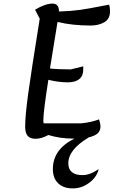

<svg xmlns="http://www.w3.org/2000/svg" viewBox="-20 -746 632 1068"><path d="M300 -624 258 -365Q303 -360 374 -360L443 -377V-358Q443 -324 421 -306Q399 -288 357 -288Q306 -288 249 -302Q221 -125 221 -74Q221 -68 223 -60H432Q486 -65 531 -82Q539 -55 539 -44Q539 -19 523.5 -4.5Q508 10 474 18Q416 53 388 88.5Q360 124 360 163Q360 195 380 211.5Q400 228 437 228Q460 228 480.5 220.5Q501 213 529 195Q518 240 476 271Q434 302 385 302Q333 302 303.5 273.5Q274 245 274 194Q274 139 304.5 96.5Q335 54 394 25H387Q315 25 249 5Q210 26 178 26Q148 26 134 10Q120 -6 120 -42Q120 -102 137 -226Q154 -350 201 -642L175 -692Q232 -726 272 -726Q308 -726 308 -683V-682Q374 -684 424.5 -691Q475 -698 554 -714L587 -720Q592 -704 592 -683Q592 -641 560.5 -622.5Q529 -604 484 -604Q381 -604 300 -624Z"/></svg>

Font: Lemonada Light
Style: Regular
Weight: 300
Designer: Mohamed Gaber (Arabic) Eduardo Tunni (Latin)
Foundry: Kief Type Foundry
Version: Version 3.006